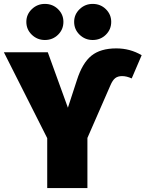

<svg xmlns="http://www.w3.org/2000/svg" viewBox="-35 -964 746 984"><path d="M207 -256 -15 -696H210L313 -412L359 -553Q387 -641 433.5 -678.5Q480 -716 561 -716Q632 -716 691 -681L640 -562Q614 -574 591 -574Q569 -574 555.5 -563.5Q542 -553 531 -527L413 -257V0H207ZM290 -852Q290 -813 262.5 -786Q235 -759 195 -759Q156 -759 128 -786Q100 -813 100 -852Q100 -890 128 -917Q156 -944 195 -944Q235 -944 262.5 -917Q290 -890 290 -852ZM535 -852Q535 -813 507.5 -786Q480 -759 440 -759Q401 -759 373 -786Q345 -813 345 -852Q345 -890 373 -917Q401 -944 440 -944Q480 -944 507.5 -917Q535 -890 535 -852Z"/></svg>

Font: Fira Sans Black
Style: Regular
Weight: 900
Designer: Carrois Corporate & Edenspiekermann AG
Foundry: Carrois Corporate GbR & Edenspiekermann AG
Version: Version 4.203